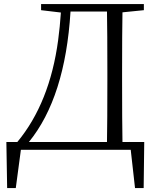

<svg xmlns="http://www.w3.org/2000/svg" viewBox="-20 -746 787 956"><path d="M124 -39.1H512.7Q514.6 -137.7 514.6 -347.7V-386.7Q514.6 -591.8 512.7 -688.5H331.1Q304.7 -260.7 124 -39.1ZM627 -39.1H698.2L695.3 190.4H652.3L630.9 0H84L58.6 190.4H15.6L11.7 -39.1H66.4Q227.5 -233.4 269.5 -545.9Q278.3 -611.3 283.2 -683.6L184.6 -695.3V-725.6H696.3V-695.3L589.8 -684.6Q587.9 -586.9 587.9 -386.7V-347.7Q587.9 -136.7 589.8 -39.1H626V-40Z"/></svg>

Font: GenYoMin JP Light
Style: Regular
Weight: 300
Version: Version 1.001;PS 1;hotconv 16.6.51;makeotf.lib2.5.65220 DEVE